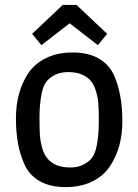

<svg xmlns="http://www.w3.org/2000/svg" viewBox="-20 -751 564 783"><path d="M292 -731 417 -613 379 -567 264 -656 149 -567 111 -613 236 -731ZM444 -446Q479 -369 479 -257Q479 -149 429 -74Q403 -34 356.5 -11Q310 12 247.5 12Q185 12 142.5 -12Q100 -36 80 -80Q45 -156 45 -268Q45 -376 95 -452Q121 -491 167.5 -514Q214 -537 276.5 -537Q339 -537 381.5 -513Q424 -489 444 -446ZM150 -370Q141 -325 141 -273Q141 -221 143 -196.5Q145 -172 152.5 -146Q160 -120 174 -104Q204 -68 266 -68Q298 -68 321 -80Q344 -92 356 -108.5Q368 -125 374 -155Q383 -200 383 -252Q383 -304 381 -328.5Q379 -353 371.5 -379Q364 -405 350.5 -421Q337 -437 314 -447Q291 -457 258.5 -457Q226 -457 203 -445Q180 -433 168 -416.5Q156 -400 150 -370Z"/></svg>

Font: Magra
Style: Regular
Weight: 400
Designer: Viviana Monsalve
Foundry: Viviana Monsalve
Version: Version 1.001